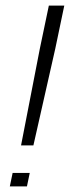

<svg xmlns="http://www.w3.org/2000/svg" viewBox="-20 -664 249 684"><path d="M55 -146 122 -491 154 -644H209L177 -491L99 -146ZM15 0 25 -48H86L76 0Z"/></svg>

Font: Kanit ExtraLight
Style: Italic
Weight: 275
Italic angle: -12°
Designer: Katatrad Team
Foundry: CadsonDemak
Version: Version 2.000; ttfautohint (v1.8.3)